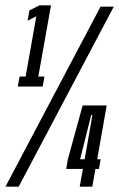

<svg xmlns="http://www.w3.org/2000/svg" viewBox="-40 -699 446 719"><path d="M26.5 -375 33.5 -412.5H56L96 -638L63.5 -621.5L70 -660L108 -679H151L103.5 -412.5H126.5L120 -375ZM-19.5 0 336.5 -674H386L30 0ZM258.5 0 270.5 -66.5H208L214 -102L269.5 -304H359.5L324 -102.5H337L330.5 -66.5H317.5L305.5 0ZM260 -102.5H277L306 -268H301.5Z"/></svg>

Font: Anybody UltraCondensed Medium
Style: Italic
Weight: 500
Width: 1
Italic angle: -10°
Designer: Tyler Finck
Foundry: Etcetera Type Company
Version: Version 1.010; ttfautohint (v1.8.3) -l 8 -r 50 -G 200 -x 14 